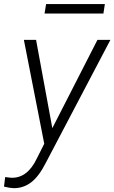

<svg xmlns="http://www.w3.org/2000/svg" viewBox="-63 -728 573 962"><path d="M0 0ZM199.2 -85.9 425.3 -528.3H490.2L168 85Q132.3 156.2 92.5 186Q52.7 215.8 3.9 214.8Q-14.6 213.9 -43 207L-37.1 159.2L-7.8 162.6Q74.2 166 121.6 65.9L158.7 -7.8L56.6 -528.3H117.7ZM455.1 -660.2H160.2L168 -707.5H462.4Z"/></svg>

Font: Roboto Light
Style: Italic
Weight: 300
Italic angle: -12°
Designer: Google
Version: Version 2.134; 2016; ttfautohint (v1.6)